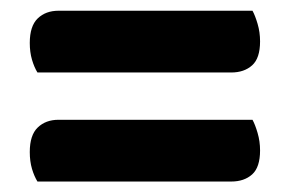

<svg xmlns="http://www.w3.org/2000/svg" viewBox="-20 -478 551 365"><path d="M419.6 -340.2H51.2Q45.1 -350 40.8 -364.5Q36.6 -378.9 36.6 -396.3Q36.6 -428.5 51.8 -443.1Q67 -457.6 91.3 -457.6H460Q465 -448.6 469.7 -432.7Q474.4 -416.9 474.4 -399.3Q474.4 -367.3 459.3 -353.8Q444.2 -340.2 419.6 -340.2ZM419.6 -132.9H51.2Q45.1 -142.7 40.8 -157Q36.6 -171.4 36.6 -189Q36.6 -221.2 51.8 -235.7Q67 -250.3 91.3 -250.3H460Q465 -241.3 469.7 -225.3Q474.4 -209.3 474.4 -192Q474.4 -160 459.3 -146.4Q444.2 -132.9 419.6 -132.9Z"/></svg>

Font: Baloo Paaji 2
Style: Regular
Weight: 400
Designer: Shuchita Grover, Noopur Datye and Ek Type
Foundry: Ek Type
Version: Version 1.700